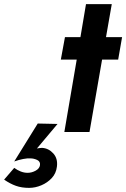

<svg xmlns="http://www.w3.org/2000/svg" viewBox="-68 -640 612 931"><path d="M115 -41 211 -39 111 80Q117 79 123.5 78Q130 77 136 77Q168 79 190.5 104Q213 129 208 168Q204 201 183 223.5Q162 246 132.5 258.5Q103 271 73 271Q37 271 9 261Q-19 251 -48 231L1 174Q16 185 32.5 191.5Q49 198 66 198Q86 198 105 187.5Q124 177 126 160Q128 143 112 135.5Q96 128 79 128Q65 127 44 131Q23 135 1 143ZM247 -460H322L349 -620H474L446 -460H524L505 -351H427L366 0H244L304 -351H227Z"/></svg>

Font: Von Semi
Style: Italic
Weight: 600
Version: Version 4.000; ttfautohint (v1.8.4.7-5d5b)